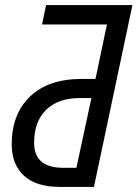

<svg xmlns="http://www.w3.org/2000/svg" viewBox="-20 -734 540 754"><path d="M26 -167Q26 -286 98 -355Q170 -424 300 -424H355L400 -638H145L161 -714H500L349 0H215Q121 0 73.5 -44.5Q26 -89 26 -167ZM280 -75 339 -349H294Q209 -349 161.5 -303Q114 -257 114 -173Q114 -75 228 -75Z"/></svg>

Font: Noto Sans UI Narrow
Style: Italic
Weight: 400
Width: 4
Italic angle: -12°
Designer: Monotype Design Team
Foundry: Monotype Imaging Inc.
Version: Version 1.001